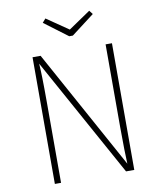

<svg xmlns="http://www.w3.org/2000/svg" viewBox="-100 -1021 917 1100"><g transform="rotate(-10 359.0 -471.5)"><path d="M495 -943 367 -856 240 -943 221 -921 357 -819H378L512 -921ZM591 -737H554V-256C554 -158 556 -84 558 -42L176 -737H129V0H165V-464C165 -594 163 -651 160 -694L543 0H591Z"/></g></svg>

Font: Glow Sans SC Normal ExtraLight
Style: Regular
Weight: 200
Designer: Ryoko NISHIZUKA (kana, bopomofo & ideographs); Paul D. Hunt (Latin, Greek & Cyrillic); Sandoll Communications, Soo-young
Version: Version 0.93